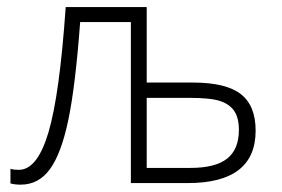

<svg xmlns="http://www.w3.org/2000/svg" viewBox="-20 -513 790 538"><path d="M391.1 -281.7H520Q613.3 -281.7 654.8 -249.3Q696.3 -216.8 696.3 -147Q696.3 0 505.9 0H346.7V-451.2H204.6Q191.4 -272.5 171.6 -177.7Q151.9 -83 120.1 -39.3Q88.4 4.4 38.1 4.4Q21.5 4.4 9.3 1V-40Q18.1 -37.1 32.7 -37.1Q84.5 -37.1 115.7 -141.8Q147 -246.6 164.1 -493.2H391.1ZM391.1 -238.8V-42.5H513.7Q583.5 -42.5 616.5 -68.6Q649.4 -94.7 649.4 -148.9Q649.4 -182.1 636.7 -201.4Q624 -220.7 597.4 -229.7Q570.8 -238.8 510.7 -238.8Z"/></svg>

Font: Bpm'online Open Sans Light
Style: Regular
Weight: 300
Foundry: Ascender Corporation
Version: Version 1.10